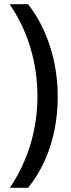

<svg xmlns="http://www.w3.org/2000/svg" viewBox="-20 -740 341 918"><path d="M256 -277C256 -444 206 -603 114 -720H26C114 -591 159 -440 159 -278C159 -121 113 31 27 158H114C207 44 256 -110 256 -277Z"/></svg>

Font: Noto Sans Thai Cond Med
Style: Regular
Weight: 500
Width: 3
Designer: Monotype Design Team
Foundry: Monotype Imaging Inc.
Version: Version 2.002